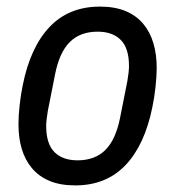

<svg xmlns="http://www.w3.org/2000/svg" viewBox="-20 -550 531 582"><path d="M208 12Q163 12 130.5 -1.5Q98 -15 77 -40Q56 -65 46 -98.5Q36 -132 36 -173Q36 -199 39.5 -231Q43 -263 49 -292Q72 -407 130.5 -468.5Q189 -530 283 -530Q328 -530 360.5 -516.5Q393 -503 414 -478Q435 -453 445 -419Q455 -385 455 -345Q455 -319 451.5 -287Q448 -255 442 -226Q419 -111 360.5 -49.5Q302 12 208 12ZM215 -64Q268 -64 299.5 -95.5Q331 -127 344 -193L366 -304Q368 -316 369.5 -328Q371 -340 371 -350Q371 -404 346 -429Q321 -454 276 -454Q223 -454 191.5 -422.5Q160 -391 147 -325L125 -214Q123 -202 121.5 -190Q120 -178 120 -168Q120 -114 145 -89Q170 -64 215 -64Z"/></svg>

Font: IBM Plex Sans Condensed Text
Style: Italic
Weight: 450
Width: 3
Italic angle: -11°
Designer: Mike Abbink, Paul van der Laan, Pieter van Rosmalen
Foundry: Bold Monday
Version: Version 1.1